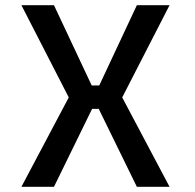

<svg xmlns="http://www.w3.org/2000/svg" viewBox="-20 -720 750 740"><path d="M188 0H62.5L245 -344.5L62.5 -700H188L333.5 -390.5H362.5L507.5 -700H633.5L451 -344.5L633.5 0H507.5L360.5 -300.5H335Z"/></svg>

Font: League Mono Medium
Style: Regular
Weight: 500
Width: 6
Designer: Tyler Finck
Foundry: The League of Moveable Type / Tyler Finck
Version: Version 2.300;RELEASE